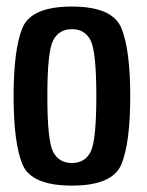

<svg xmlns="http://www.w3.org/2000/svg" viewBox="-20 -562 450 586"><path d="M199.5 4.5Q74.5 4.5 48 -61.5Q21.5 -127.5 21.5 -268.5Q21.5 -409.5 48 -475.8Q74.5 -542 199.5 -542Q324 -542 350.8 -475.5Q377.5 -409 377.5 -268Q377.5 -127 350.8 -61.2Q324 4.5 199.5 4.5ZM199.5 -64.5Q239 -64.5 256.5 -98.5Q274 -132.5 274 -268.5Q274 -404.5 256.5 -438.8Q239 -473 199.5 -473Q160 -473 142.2 -438.8Q124.5 -404.5 124.5 -268.5Q124.5 -132.5 142.2 -98.5Q160 -64.5 199.5 -64.5Z"/></svg>

Font: Anybody Narrow Medium
Style: Regular
Weight: 500
Width: 3
Designer: Tyler Finck
Foundry: Etcetera Type Company
Version: Version 1.000; ttfautohint (v1.8)